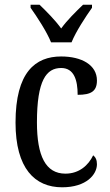

<svg xmlns="http://www.w3.org/2000/svg" viewBox="-20 -786 466 816"><path d="M197 -606H284C302 -651 344 -715 371 -753V-766H333C302 -736 266 -701 240 -665C214 -701 179 -736 148 -766H110V-753C137 -715 179 -651 197 -606ZM244 10C348 10 392 -45 392 -88C392 -107 386 -118 376 -126C356 -84 317 -48 258 -48C174 -48 137 -123 137 -266C137 -445 177 -497 240 -497C295 -497 310 -445 310 -383C367 -383 392 -398 392 -444C392 -510 327 -546 240 -546C130 -546 46 -479 46 -265C46 -70 128 10 244 10Z"/></svg>

Font: Noto Serif Tamil Condensed
Style: Italic
Weight: 400
Width: 3
Italic angle: -12°
Designer: Indian Type Foundry, Tom Grace, and the Monotype Design Team
Foundry: Monotype Imaging Inc.
Version: Version 2.003